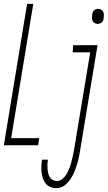

<svg xmlns="http://www.w3.org/2000/svg" viewBox="-30 -755 560 998"><path d="M-10 0 111 -735H143L28 -37H174L168 0ZM478 -631Q469 -631 462 -635Q455 -639 451.5 -646.5Q448 -654 448 -662.5Q448 -671 449 -680Q450 -685 452 -691Q454 -697 458.5 -701Q463 -705 469 -707Q475 -709 480 -709Q489 -709 496 -705Q503 -701 506.5 -693.5Q510 -686 510 -677.5Q510 -669 509 -660Q508 -655 506 -649Q504 -643 499.5 -639Q495 -635 489 -633Q483 -631 478 -631ZM262 223Q246 223 231 216.5Q216 210 207 198.5Q198 187 193 171.5Q188 156 186 140Q184 124 185 107.5Q186 91 188 75H219Q217 87 216.5 99Q216 111 217 122.5Q218 134 220.5 145Q223 156 228.5 165.5Q234 175 244 180.5Q254 186 266 186Q281 186 294.5 175Q308 164 316 150Q324 136 330 121Q336 106 340 90.5Q344 75 347.5 60Q351 45 354 29L439 -483H348L350 -520H477L385 35Q382 50 379.5 64.5Q377 79 372.5 93Q368 107 363 121.5Q358 136 351.5 149.5Q345 163 336 176Q327 189 316 200Q305 211 291 217Q277 223 262 223Z"/></svg>

Font: Iosevka Term Curly Extralight
Style: Italic
Weight: 200
Italic angle: -9°
Designer: Belleve Invis
Foundry: Belleve Invis
Version: Version 32.3.0